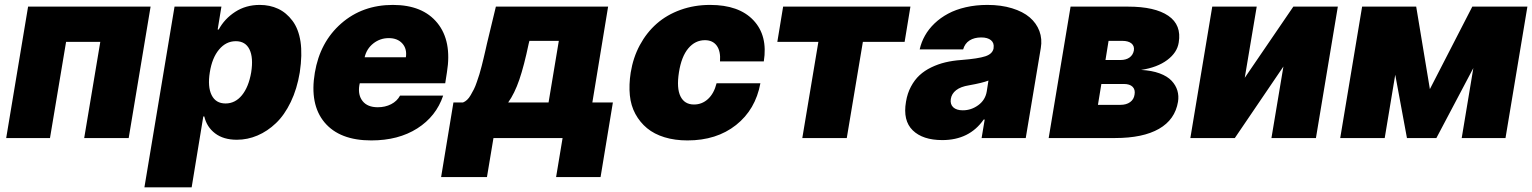

<svg xmlns="http://www.w3.org/2000/svg" viewBox="-20 -573 6360 797"><path d="M5.7 0 96.6 -545.5H605.1L514.2 0H329.5L396.3 -399.1H254.3L187.5 0Z M579.5 204.5 704.5 -545.5H899.1L883.5 -450.3H887.8Q911.9 -495 956.3 -523.8Q1000.7 -552.6 1058.2 -552.6Q1100.1 -552.6 1134.4 -536.6Q1168.7 -520.6 1194.1 -486.7Q1219.5 -452.8 1227.5 -399.7Q1235.4 -346.6 1224.4 -272.7Q1213.1 -203.8 1187 -149.7Q1160.9 -95.5 1125.5 -61.8Q1090.2 -28.1 1048.8 -10.5Q1007.5 7.1 963.1 7.1Q907.7 7.1 872.9 -19.4Q838.1 -45.8 828.1 -89.5H823.9L775.6 204.5ZM850.9 -272.7Q841.3 -212.7 858.5 -178.1Q875.7 -143.5 916.2 -143.5Q956.3 -143.5 984.2 -177.6Q1012.1 -211.6 1022.7 -272.7Q1032.3 -333.8 1015.6 -367.9Q998.9 -402 958.8 -402Q918.3 -402 889.4 -367.5Q860.4 -333.1 850.9 -272.7Z M1521.3 9.9Q1389.9 9.9 1327.2 -64.8Q1264.6 -139.6 1286.9 -271.3Q1308.2 -398.4 1396.3 -475.5Q1484.4 -552.6 1610.8 -552.6Q1734.7 -552.6 1795.6 -477.5Q1856.5 -402.3 1835.2 -272.7L1828.1 -227.3H1473.4L1471.6 -218.8Q1465.2 -178.3 1485.4 -153.1Q1505.7 -127.8 1548.3 -127.8Q1578.8 -127.8 1603.5 -140.4Q1628.2 -153.1 1640.6 -176.1H1819.6Q1790.5 -89.8 1712.2 -40Q1633.9 9.9 1521.3 9.9ZM1493.6 -335.2H1664.8Q1670.1 -370.4 1650 -392.6Q1630 -414.8 1593.8 -414.8Q1557.9 -414.8 1529.8 -392.8Q1501.8 -370.7 1493.6 -335.2Z M1811.1 161.9 1862.2 -147.7H1902Q1910.5 -150.9 1918.7 -158.4Q1926.8 -165.8 1933.9 -178.3Q1941.1 -190.7 1947.1 -202.4Q1953.1 -214.1 1959.5 -233.1Q1965.9 -252.1 1970 -264.7Q1974.1 -277.3 1979.6 -299.5Q1985.1 -321.7 1987.6 -332Q1990.1 -342.3 1995.2 -364.5Q2000.4 -386.7 2001.4 -392L2038.4 -545.5H2504.3L2438.9 -147.7H2524.1L2473 161.9H2288.4L2315.3 0H2028.4L2001.4 161.9ZM2089.5 -147.7H2257.1L2299.7 -403.4H2177.6L2174.7 -392Q2155.5 -300.1 2135.8 -242.5Q2116.1 -185 2089.5 -147.7Z M2833.8 9.9Q2781.2 9.9 2738.5 -3.2Q2695.7 -16.3 2666 -40.8Q2636.4 -65.3 2617.5 -100Q2598.7 -134.6 2594.5 -177.7Q2590.2 -220.9 2598 -271.3Q2608 -333.8 2636 -385.8Q2664.1 -437.9 2706.1 -474.8Q2748.2 -511.7 2805 -532.1Q2861.9 -552.6 2927.6 -552.6Q3047.6 -552.6 3107.6 -488.8Q3167.6 -425.1 3150.6 -318.2H2968.8Q2971.9 -360.4 2955.3 -383.3Q2938.6 -406.2 2906.2 -406.2Q2865.8 -406.2 2837.2 -372.3Q2808.6 -338.4 2798.3 -272.7Q2788 -207 2804.7 -173.1Q2821.4 -139.2 2860.8 -139.2Q2894.2 -139.2 2919 -162.1Q2943.9 -185 2954.5 -227.3H3136.4Q3116.1 -117.9 3035.3 -54Q2954.5 9.9 2833.8 9.9Z M3206.7 -399.1 3230.8 -545.5H3759.2L3735.1 -399.1H3561.8L3495 0H3310.4L3377.1 -399.1Z M3891.3 8.5Q3810.4 8.5 3768.8 -32Q3727.3 -72.4 3740.8 -150.6Q3746.4 -185.4 3761.4 -213.4Q3776.3 -241.5 3797.1 -260.7Q3817.8 -279.8 3845.7 -293.3Q3873.6 -306.8 3903.9 -314.1Q3934.3 -321.4 3969.5 -323.9Q4041.2 -329.5 4070.7 -339.5Q4100.1 -349.4 4104.4 -372.2V-373.6Q4107.6 -394.5 4093.6 -406.1Q4079.5 -417.6 4053.3 -417.6Q4024.5 -417.6 4004.8 -405.2Q3985.1 -392.8 3978 -367.9H3797.6Q3804.3 -398.1 3819.6 -425.2Q3834.9 -452.4 3859.4 -475.9Q3883.9 -499.3 3915.7 -516.3Q3947.4 -533.4 3989.2 -543Q4030.9 -552.6 4078.8 -552.6Q4135.7 -552.6 4180.9 -538.7Q4226.2 -524.9 4254.3 -500.9Q4282.3 -476.9 4294.6 -444.1Q4306.8 -411.2 4300.4 -373.6L4237.9 0H4054.7L4067.5 -76.7H4063.2Q4003.9 8.5 3891.3 8.5ZM3976.6 -115.1Q4011.7 -115.1 4040.8 -136.4Q4070 -157.7 4076 -193.2L4083.1 -238.6Q4059.3 -229 4002.1 -218.8Q3968 -213.4 3949 -198.7Q3930 -183.9 3926.8 -161.9Q3923.7 -139.9 3937.1 -127.5Q3950.6 -115.1 3976.6 -115.1Z M4333.1 0 4424 -545.5H4662.6Q4774.1 -545.5 4829.7 -507.5Q4885.3 -469.5 4872.9 -396.3Q4866.5 -354.8 4825.3 -323.9Q4784.1 -293 4716.6 -282.7Q4761 -280.5 4793.5 -268.5Q4826 -256.4 4843.4 -237.7Q4860.8 -219.1 4867.4 -196.9Q4873.9 -174.7 4870 -150.6Q4857.6 -76.3 4791 -38.2Q4724.4 0 4608.7 0ZM4537.6 -137.8H4631.4Q4655.5 -137.8 4671.2 -149.1Q4686.8 -160.5 4689.6 -180.4Q4693.2 -201 4681.5 -212.7Q4669.7 -224.4 4645.6 -224.4H4551.8ZM4568.9 -323.9H4631.4Q4654.1 -323.9 4668.7 -334.3Q4683.2 -344.8 4686.8 -363.6Q4689.6 -382.1 4676.7 -392.8Q4663.7 -403.4 4638.5 -403.4H4581.7Z M5147 -250 5348.7 -545.5H5533.4L5442.5 0H5257.8L5307.5 -296.9L5105.8 0H4921.2L5012.1 -545.5H5196.7Z M5915.5 -203.1 6091.6 -545.5H6320.3L6229.4 0H6047.6L6095.9 -290.5L5942.5 0H5820.3L5771.7 -262.8L5728 0H5543.3L5634.2 -545.5H5858.7Z"/></svg>

Font: Karasuma Gothic
Style: Italic
Weight: 900
Italic angle: -9.39999°
Designer: Rasmus Andersson / Ryoko Nishizuka
Foundry: Genbu
Version: Version 1.00